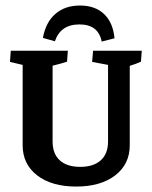

<svg xmlns="http://www.w3.org/2000/svg" viewBox="-20 -667 549 695"><path d="M269.5 -647Q324.2 -647 356.7 -616.2Q389.2 -585.4 394.5 -528.3L348.1 -516.6Q335.9 -578.6 267.6 -578.6Q199.2 -578.6 178.7 -517.6L135.3 -529.8Q145.5 -586.4 180.4 -616.7Q215.3 -647 269.5 -647ZM62 -141.1V-432.1L16.1 -442.9L19 -483.4H225.6L222.7 -443.8Q204.6 -437.5 170.4 -429.2V-154.8Q170.4 -110.4 196.3 -86.7Q222.2 -63 270.5 -63Q318.4 -63 344.7 -86.7Q371.1 -110.4 371.1 -154.8V-432.1L313.5 -442.9L316.9 -483.4H493.2L490.2 -443.8Q475.1 -436.5 449.7 -428.7V-141.1Q449.7 -72.8 397 -32.2Q344.2 8.3 255.9 8.3Q167 8.3 114.5 -32.2Q62 -72.8 62 -141.1Z"/></svg>

Font: Markazi Text SemiBold
Style: Regular
Weight: 600
Designer: Borna Izadpanah (Arabic designer), Fiona Ross (Arabic design director) and Florian Runge (Latin designer)
Foundry: Borna Izadpanah and Florian Runge
Version: Version 1.001; ttfautohint (v1.8.3)